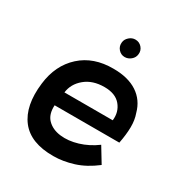

<svg xmlns="http://www.w3.org/2000/svg" viewBox="-162 -802 885 933"><g transform="rotate(30 280.5 -336.0)"><path d="M513 -208H150Q147 -156 174.5 -128.5Q202 -101 247.5 -95.5Q293 -90 344.5 -105.5Q396 -121 442 -155L493 -71Q436 -27 378.5 -9Q321 9 268 9Q140 10 83.5 -63Q27 -136 43 -268Q56 -377 127 -441.5Q198 -506 310 -505Q392 -505 443.5 -471Q495 -437 512 -374Q524 -341 523.5 -300Q523 -259 513 -208ZM316 -406Q250 -406 208 -371Q166 -336 160 -286H431Q437 -335 407.5 -370.5Q378 -406 316 -406ZM327 -581Q306 -581 291.5 -597.5Q277 -614 280 -637Q282 -654 297 -667.5Q312 -681 331 -681Q353 -681 367.5 -664.5Q382 -648 379 -626Q377 -607 361.5 -594Q346 -581 327 -581Z"/></g></svg>

Font: Kulim Park SemiBold
Style: Italic
Weight: 600
Italic angle: -8°
Designer: Noponies / Dale Sattler
Foundry: Noponies
Version: Version 1.000; ttfautohint (v1.8.3)